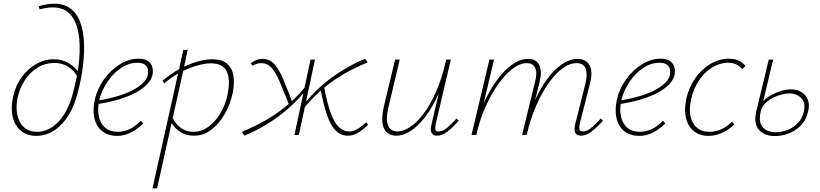

<svg xmlns="http://www.w3.org/2000/svg" viewBox="-20 -731 4440 1040"><path d="M176 5Q139 5 111 -10.5Q83 -26 66 -54Q49 -82 45 -120Q41 -158 50 -203Q63 -266 96.5 -312Q130 -358 175.5 -384Q221 -410 271 -410Q318 -410 353 -388.5Q388 -367 410 -332L398 -318Q378 -352 347 -371Q316 -390 273 -390Q226 -390 185.5 -366Q145 -342 116 -299Q87 -256 75 -200Q65 -147 74.5 -105.5Q84 -64 111 -40.5Q138 -17 180 -17Q248 -17 301.5 -77Q355 -137 379 -243Q402 -328 409 -408Q416 -488 405 -552Q394 -616 360 -653.5Q326 -691 266 -691Q249 -691 231 -688Q213 -685 195 -680L189 -697Q212 -704 233.5 -707.5Q255 -711 273 -711Q326 -711 361 -685.5Q396 -660 413.5 -614Q431 -568 434.5 -508Q438 -448 430 -379.5Q422 -311 404 -240Q386 -163 352 -108Q318 -53 273 -24Q228 5 176 5Z M614 5Q566 5 534 -20Q502 -45 491.5 -90Q481 -135 494 -194Q508 -253 544.5 -303Q581 -353 630 -383Q679 -413 730 -413Q766 -413 783.5 -399Q801 -385 805.5 -365.5Q810 -346 806 -326Q799 -292 762 -260.5Q725 -229 661.5 -205Q598 -181 508 -167V-186Q589 -199 648 -220.5Q707 -242 741 -269.5Q775 -297 781 -326Q783 -337 781.5 -352Q780 -367 767 -379Q754 -391 723 -391Q678 -391 636 -363Q594 -335 563.5 -290Q533 -245 519 -195Q507 -143 515 -102.5Q523 -62 549.5 -39.5Q576 -17 618 -17Q648 -17 679.5 -30.5Q711 -44 743 -77L756 -62Q733 -40 709.5 -25Q686 -10 662.5 -2.5Q639 5 614 5Z M806 289 973 -460 997 -462 973 -350 831 289ZM1031 4Q998 4 972 -8Q946 -20 927 -41Q908 -62 899 -89L912 -100Q926 -65 956 -41Q986 -17 1029 -17Q1071 -17 1108 -43.5Q1145 -70 1173 -116.5Q1201 -163 1213 -221Q1229 -303 1207.5 -345.5Q1186 -388 1122 -388Q1098 -388 1067 -381Q1036 -374 1002.5 -360.5Q969 -347 935 -327Q901 -307 870 -279L860 -293Q904 -331 952 -357Q1000 -383 1046.5 -396.5Q1093 -410 1130 -410Q1179 -410 1207 -388.5Q1235 -367 1243.5 -325.5Q1252 -284 1240 -226Q1228 -167 1198 -114.5Q1168 -62 1125.5 -29Q1083 4 1031 4Z M1304 4 1290 -17Q1332 -34 1376.5 -56.5Q1421 -79 1466 -108.5Q1511 -138 1554.5 -177Q1598 -216 1637 -265L1649 -257Q1597 -191 1539.5 -141.5Q1482 -92 1423 -56.5Q1364 -21 1304 4ZM1548 -159Q1518 -234 1496.5 -285Q1475 -336 1452 -362.5Q1429 -389 1395 -389Q1378 -389 1365.5 -383Q1353 -377 1348 -375L1338 -388Q1351 -398 1367 -405Q1383 -412 1400 -412Q1441 -412 1466.5 -383.5Q1492 -355 1514 -302Q1536 -249 1565 -174ZM1575 0 1662 -408H1686L1599 0ZM1625 -143 1613 -151Q1666 -218 1722.5 -267Q1779 -316 1838.5 -352Q1898 -388 1958 -413L1972 -393Q1929 -376 1885 -353.5Q1841 -331 1796 -301Q1751 -271 1708 -232Q1665 -193 1625 -143ZM1864 4Q1827 4 1799.5 -22.5Q1772 -49 1752 -105.5Q1732 -162 1716 -251L1735 -264Q1751 -176 1770.5 -122Q1790 -68 1815 -43.5Q1840 -19 1870 -19Q1892 -19 1910.5 -29Q1929 -39 1942.5 -50.5Q1956 -62 1963 -68L1974 -56Q1951 -32 1923.5 -14Q1896 4 1864 4Z M2127 4Q2104 4 2087 -5.5Q2070 -15 2060.5 -34Q2051 -53 2050.5 -82.5Q2050 -112 2059 -153L2120 -408H2145L2085 -154Q2068 -84 2082 -51.5Q2096 -19 2133 -19Q2164 -19 2200.5 -42.5Q2237 -66 2274 -114.5Q2311 -163 2343 -236.5Q2375 -310 2397 -408H2415Q2390 -301 2355.5 -223.5Q2321 -146 2281.5 -95.5Q2242 -45 2202.5 -20.5Q2163 4 2127 4ZM2347 4Q2333 4 2324.5 -3Q2316 -10 2314 -23Q2312 -36 2317 -56L2399 -408H2422L2340 -59Q2336 -37 2339 -28Q2342 -19 2355 -19Q2378 -19 2401.5 -38.5Q2425 -58 2453 -89L2465 -77Q2432 -40 2403 -18Q2374 4 2347 4Z M3127 4Q3113 4 3103.5 -3Q3094 -10 3092.5 -23Q3091 -36 3095 -56L3152 -282Q3163 -329 3152.5 -359Q3142 -389 3102 -389Q3066 -389 3027.5 -361Q2989 -333 2952 -281Q2915 -229 2884 -158Q2853 -87 2833 0H2814Q2837 -94 2870 -170.5Q2903 -247 2942.5 -301Q2982 -355 3024.5 -383.5Q3067 -412 3108 -412Q3139 -412 3158 -396.5Q3177 -381 3182 -352Q3187 -323 3176 -280L3120 -59Q3116 -40 3119 -29.5Q3122 -19 3136 -19Q3159 -19 3182.5 -38.5Q3206 -58 3234 -89L3246 -77Q3213 -40 3183.5 -18Q3154 4 3127 4ZM2534 0 2631 -408H2656L2559 0ZM2541 0Q2561 -84 2594 -159Q2627 -234 2667.5 -291Q2708 -348 2752.5 -380Q2797 -412 2841 -412Q2886 -412 2901.5 -377.5Q2917 -343 2903 -288L2831 0H2808L2878 -287Q2891 -335 2879.5 -362Q2868 -389 2833 -389Q2796 -389 2755.5 -358Q2715 -327 2677 -272.5Q2639 -218 2608 -148Q2577 -78 2560 0Z M3442 5Q3394 5 3362 -20Q3330 -45 3319.5 -90Q3309 -135 3322 -194Q3336 -253 3372.5 -303Q3409 -353 3458 -383Q3507 -413 3558 -413Q3594 -413 3611.5 -399Q3629 -385 3633.5 -365.5Q3638 -346 3634 -326Q3627 -292 3590 -260.5Q3553 -229 3489.5 -205Q3426 -181 3336 -167V-186Q3417 -199 3476 -220.5Q3535 -242 3569 -269.5Q3603 -297 3609 -326Q3611 -337 3609.5 -352Q3608 -367 3595 -379Q3582 -391 3551 -391Q3506 -391 3464 -363Q3422 -335 3391.5 -290Q3361 -245 3347 -195Q3335 -143 3343 -102.5Q3351 -62 3377.5 -39.5Q3404 -17 3446 -17Q3476 -17 3507.5 -30.5Q3539 -44 3571 -77L3584 -62Q3561 -40 3537.5 -25Q3514 -10 3490.5 -2.5Q3467 5 3442 5Z M3817 5Q3770 5 3738.5 -20.5Q3707 -46 3696 -90.5Q3685 -135 3697 -194Q3711 -258 3746 -307.5Q3781 -357 3828.5 -385Q3876 -413 3928 -413Q3957 -413 3979.5 -403.5Q4002 -394 4018 -373L4000 -357Q3988 -372 3969.5 -381.5Q3951 -391 3923 -391Q3880 -391 3839 -366.5Q3798 -342 3767.5 -297.5Q3737 -253 3724 -195Q3706 -115 3733.5 -66Q3761 -17 3822 -17Q3856 -17 3888 -31.5Q3920 -46 3945 -72L3958 -57Q3929 -29 3892.5 -12Q3856 5 3817 5Z M4178 6Q4139 6 4112.5 -9.5Q4086 -25 4076 -54.5Q4066 -84 4076 -125L4144 -408H4168L4100 -124Q4088 -69 4111.5 -42Q4135 -15 4182 -15Q4216 -15 4247 -27.5Q4278 -40 4301.5 -64Q4325 -88 4333 -123Q4346 -172 4321 -198.5Q4296 -225 4256 -225Q4238 -225 4213.5 -219Q4189 -213 4165 -200.5Q4141 -188 4123 -169Q4105 -150 4100 -124H4082Q4090 -156 4110.5 -179Q4131 -202 4158.5 -216.5Q4186 -231 4214 -239Q4242 -247 4264 -247Q4297 -247 4321.5 -232Q4346 -217 4356.5 -189Q4367 -161 4356 -122Q4345 -79 4317 -50.5Q4289 -22 4252 -8Q4215 6 4178 6Z"/></svg>

Font: Ysabeau Office Thin
Style: Italic
Weight: 250
Italic angle: -12°
Designer: Christian Thalmann (Catharsis Fonts)
Version: Version 2.001;gftools[0.9.30]; featfreeze: tnum,lnum,ss02